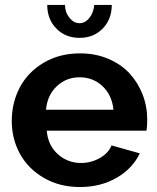

<svg xmlns="http://www.w3.org/2000/svg" viewBox="-20 -750 639 780"><path d="M362.8 -730H434.1Q434.1 -671.9 397.2 -634Q360.4 -596.2 303.2 -596.2Q246.1 -596.2 209 -634Q171.9 -671.9 171.9 -730H244.1Q244.1 -700.2 262 -678Q279.8 -655.8 303.2 -655.8Q325.7 -655.8 342.8 -676.8Q359.9 -697.8 362.8 -730ZM304.2 9.8Q222.2 9.8 158.2 -27.3Q94.2 -64.5 61 -125.2Q27.8 -186 27.8 -258.8Q27.8 -333.5 61 -395.8Q94.2 -458 158.2 -495.6Q222.2 -533.2 305.2 -533.2Q367.7 -533.2 419.7 -511.2Q471.7 -489.3 506.1 -451.9Q540.5 -414.6 559.3 -366.2Q578.1 -317.9 578.1 -264.2Q578.1 -236.3 575.2 -219.2H169.9Q174.8 -159.7 214.8 -123.8Q254.9 -87.9 309.1 -87.9Q349.6 -87.9 385 -107.7Q420.4 -127.4 433.1 -159.2L547.9 -127Q518.6 -65.4 453.9 -27.8Q389.2 9.8 304.2 9.8ZM167 -304.2H440.9Q435.1 -363.3 396.7 -399.7Q358.4 -436 303.2 -436Q249 -436 210.4 -399.4Q171.9 -362.8 167 -304.2Z"/></svg>

Font: Rawline
Style: Bold
Weight: 700
Designer: Matt McInerney, Pablo Impallari, Rodrigo Fuenzalida
Foundry: Matt McInerney, Pablo Impallari, Rodrigo Fuenzalida
Version: Version 4.020;PS 004.020;hotconv 1.0.88;makeotf.lib2.5.64775